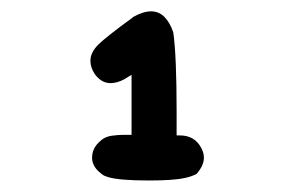

<svg xmlns="http://www.w3.org/2000/svg" viewBox="-20 -767 540 337"><path d="M284.2 -710Q290 -668 290 -571.3Q290 -551.8 290 -529.3H293.9Q294.9 -529.3 295.9 -529.3Q321.3 -529.3 333 -507.8Q337.9 -499 337.9 -490.2Q337.9 -476.6 325.2 -461.9Q309.6 -453.1 277.3 -451.2Q261.7 -450.2 242.2 -450.2Q189.5 -450.2 169.9 -456.1Q163.1 -458 159.2 -460.9L152.3 -466.8Q141.6 -477.5 141.6 -490.2Q141.6 -507.8 157.2 -520.5Q165 -527.3 176.3 -528.8Q187.5 -530.3 195.8 -530.3Q204.1 -530.3 210.9 -530.3V-635.7L198.2 -627.9Q185.5 -621.1 173.8 -621.1Q158.2 -621.1 146.5 -636.7Q138.7 -648.4 138.7 -660.2Q138.7 -674.8 152.3 -688.5Q166 -702.1 212.9 -736.3Q212.9 -736.3 213.9 -737.3Q231.4 -747.1 245.1 -747.1Q258.8 -747.1 268.6 -737.3Q278.3 -727.5 284.2 -710Z"/></svg>

Font: JasonHandwriting2
Style: SemiBold
Weight: 600
Version: Version 1.04.7